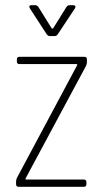

<svg xmlns="http://www.w3.org/2000/svg" viewBox="-20 -720 393 740"><path d="M42 -10V-21Q42 -27 45 -34L277 -468Q279 -473 275 -473H55Q45 -473 45 -483V-491Q45 -501 55 -501H305Q315 -501 315 -491V-480Q315 -475 312 -467L79 -33Q77 -28 81 -28H303Q313 -28 313 -18V-10Q313 0 303 0H52Q42 0 42 -10ZM93 -694Q93 -700 101 -700H116Q123 -700 128 -693L179 -611Q180 -610 182 -610Q184 -610 185 -611L236 -693Q241 -700 248 -700H262Q268 -700 270 -696.5Q272 -693 269 -688L202 -587Q198 -581 190 -581H172Q165 -581 160 -588L95 -688Q93 -692 93 -694Z"/></svg>

Font: Barlow Condensed Thin
Style: Regular
Weight: 250
Width: 3
Designer: Jeremy Tribby
Foundry: Tribby Type
Version: Version 1.408